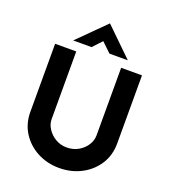

<svg xmlns="http://www.w3.org/2000/svg" viewBox="-172 -1105 1100 1238"><g transform="rotate(20 378.0 -486.0)"><path d="M225 -272Q225 -237 246 -205Q267 -173 301.5 -153Q336 -133 377 -133Q422 -133 457 -153Q492 -173 512.5 -205Q533 -237 533 -272V-736H676V-269Q676 -188 636 -125.5Q596 -63 528 -27.5Q460 8 377 8Q295 8 227.5 -27.5Q160 -63 120 -125.5Q80 -188 80 -269V-736H225ZM431 -796 366 -858 308 -796H182L367 -980H368L557 -796Z"/></g></svg>

Font: Synthetic
Style: Bold
Weight: 700
Designer: Santiago Orozco
Foundry: Typemade
Version: Version 2.000; ttfautohint (v1.8.4.7-5d5b)